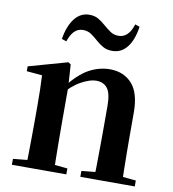

<svg xmlns="http://www.w3.org/2000/svg" viewBox="-88 -878 860 954"><g transform="rotate(10 342.5 -400.5)"><path d="M36 0V-29.9L141.6 -40.2H204.7L310.6 -29.9V0ZM106.2 0Q107.9 -25.5 108.4 -67.4Q108.9 -109.4 109.4 -154.8Q109.9 -200.3 109.9 -234.8V-310.2Q109.9 -360 109 -393.7Q108.2 -427.5 106.2 -463.8L28.1 -470.7V-495.2L224.2 -550.4L237.2 -541.7L244.6 -428V-425.6V-234.8Q244.6 -200.3 245.1 -154.8Q245.6 -109.4 246.1 -67.4Q246.6 -25.5 247.6 0ZM381.3 0V-29.9L485.2 -40.2H547.8L655.9 -29.9V0ZM450 0Q451 -25.5 451.5 -66.9Q452 -108.4 452.5 -153.8Q453 -199.3 453 -234.8V-369.8Q453 -433.2 433.6 -458.7Q414.2 -484.2 376.2 -484.2Q345.6 -484.2 301.8 -460.5Q258.1 -436.8 212.5 -383.3L207.6 -425.7H222.9Q279.1 -497.3 329.7 -524.6Q380.3 -551.9 434.5 -551.9Q503.6 -551.9 545.5 -505.8Q587.5 -459.6 587.5 -360.5V-234.8Q587.5 -199.3 588 -153.8Q588.5 -108.4 589.3 -66.9Q590.2 -25.5 591.2 0ZM172.1 -658.7Q182.3 -724.3 211.8 -762.6Q241.2 -801 286.8 -801Q313.1 -801 332.2 -789.8Q351.4 -778.6 366.8 -764.6Q385.3 -748.5 403.6 -735.7Q421.8 -723 446 -723Q472 -723 490.2 -741.3Q508.4 -759.6 518.4 -793.3L541.6 -785.5Q532.1 -718.5 503 -681.1Q473.9 -643.8 428.1 -643.8Q400.8 -643.8 382 -654.5Q363.1 -665.1 347.6 -678.9Q329.4 -695.2 311.2 -708.1Q292.9 -721 268.4 -721Q242.4 -721 224.6 -702.9Q206.8 -684.9 195.8 -651Z"/></g></svg>

Font: Noto Serif SC ExtraLight
Style: Regular
Weight: 200
Designer: Ryoko NISHIZUKA 西塚涼子 (kana & ideographs); Frank Grießhammer (Latin, Greek & Cyrillic); Wenlong ZHANG 张文龙 (bopomofo); San
Foundry: Adobe
Version: Version 2.002-H1;hotconv 1.1.0;makeotfexe 2.6.0